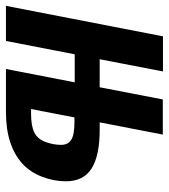

<svg xmlns="http://www.w3.org/2000/svg" viewBox="13 -587 568 646"><g transform="rotate(90 297.0 -264.0)"><path d="M411.1 -315.4Q498 -315.4 541 -288.1Q584 -260.7 584 -201.7Q584 -161.1 568.4 -120.8Q552.7 -80.6 523.7 -54.4Q494.6 -28.3 451.7 -14.2Q408.7 0 350.1 0H206.1L251 -231.4H156.7L111.8 0H-6.3L96.2 -528.3H214.4L173.3 -315.4H267.6L308.6 -527.8H426.8L385.7 -315.4ZM340.8 -84.5H356.4Q397.5 -84.5 419.7 -95.5Q441.9 -106.4 451.7 -133.3Q461.4 -160.2 461.4 -185.1Q461.4 -209 444.3 -219.7Q427.2 -230.5 385.3 -230.5H369.1Z"/></g></svg>

Font: Liberation Mono
Style: Bold Italic
Weight: 700
Italic angle: -12°
Monospace: yes
Designer: Steve Matteson
Foundry: Ascender Corporation
Version: Version 2.1.5